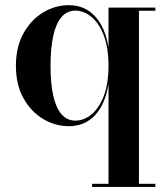

<svg xmlns="http://www.w3.org/2000/svg" viewBox="-20 -490 662 760"><path d="M344.5 250V237.5H409.5V-157.5Q397 -78.5 356.5 -34.5Q316 9.5 252.5 9.5Q198.5 9.5 150.8 -19Q103 -47.5 73 -101Q43 -154.5 43 -229.5Q43 -304.5 73 -358.2Q103 -412 150.8 -440.8Q198.5 -469.5 252.5 -469.5Q316 -469.5 356.5 -425Q397 -380.5 409.5 -301.5V-460H595V-447.5H530V237.5H595V250ZM278.5 -12.5Q312 -12.5 342 -37Q372 -61.5 390.8 -110Q409.5 -158.5 409.5 -229.5Q409.5 -301 390.8 -349.8Q372 -398.5 342 -423.2Q312 -448 278.5 -448Q245.5 -448 223.5 -422.5Q201.5 -397 190.8 -348Q180 -299 180 -229.5Q180 -160 190.8 -111.5Q201.5 -63 223.5 -37.8Q245.5 -12.5 278.5 -12.5Z"/></svg>

Font: Bodoni Moda 18pt SemiBold
Style: Regular
Weight: 600
Designer: Owen Earl
Foundry: indestructible type
Version: Version 2.005